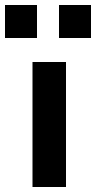

<svg xmlns="http://www.w3.org/2000/svg" viewBox="-68 -748 384 768"><path d="M62 -500H196V0H62ZM-48 -596V-728H80V-596ZM168 -596V-728H296V-596Z"/></svg>

Font: Titillium Web[RUS by Daymarius]
Style: Bold
Weight: 700
Designer: Cyrillization by Daymarius
Foundry: Cyrillization by Daymarius
Version: Version 1.002 September 11, 2018